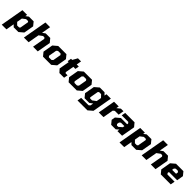

<svg xmlns="http://www.w3.org/2000/svg" viewBox="631 -3010 5470 5470"><g transform="rotate(45 3366.0 -275.0)"><path d="M30 187 155 -522H344L333 -461L416 -523H606L697 -411L644 -111L514 0H325L263 -61L219 187ZM357 -107H436L465 -132L510 -389L490 -416H410L312 -341L284 -181Z M736 0 866 -737H1055L1006 -461L1093 -523H1275L1367 -411L1294 0H1105L1173 -385L1145 -417H1091L985 -339L925 0Z M1506 0 1415 -111 1467 -411 1598 -522H1928L2019 -411L1967 -111L1836 0ZM1637 -104H1741L1783 -140L1826 -383L1797 -418H1693L1652 -383L1609 -140Z M2166 0 2078 -97 2133 -406H2093L2113 -522H2160L2243 -671H2368L2342 -522H2426L2406 -406H2322L2276 -146L2298 -119H2376L2355 0Z M2537 0 2446 -111 2498 -411 2629 -522H2959L3050 -411L2998 -111L2867 0ZM2668 -104H2772L2814 -140L2857 -383L2828 -418H2724L2683 -383L2640 -140Z M3083 187 3105 61H3403L3444 26L3461 -67L3369 0H3180L3089 -111L3142 -411L3272 -523H3462L3529 -455L3541 -522H3719L3614 74L3482 187ZM3296 -107H3375L3482 -187L3508 -335L3430 -416H3350L3321 -389L3276 -132Z M3753 0 3845 -523H4034L4020 -441L4123 -522H4227L4198 -355H4046L3998 -318L3942 0Z M4252 0 4161 -111 4180 -222 4311 -333H4562L4568 -368L4538 -404H4274L4295 -522H4672L4764 -411L4692 0H4503L4515 -71L4434 0ZM4382 -102H4436L4536 -187L4545 -240H4406L4365 -205L4353 -137Z M4775 187 4900 -522H5089L5078 -461L5161 -523H5351L5442 -411L5389 -111L5259 0H5070L5008 -61L4964 187ZM5102 -107H5181L5210 -132L5255 -389L5235 -416H5155L5057 -341L5029 -181Z M5481 0 5611 -737H5800L5751 -461L5838 -523H6020L6112 -411L6039 0H5850L5918 -385L5890 -417H5836L5730 -339L5670 0Z M6251 0 6160 -111 6212 -411 6343 -522H6641L6732 -411L6698 -213H6367L6358 -167L6388 -132H6675L6652 0ZM6386 -321H6545L6556 -383L6526 -418H6439L6397 -383Z"/></g></svg>

Font: Tomorrow
Style: Bold Italic
Weight: 700
Italic angle: -10°
Designer: Tony de Marco, Monica Rizzolli
Foundry: Just in Type
Version: Version 2.002